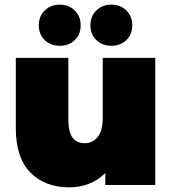

<svg xmlns="http://www.w3.org/2000/svg" viewBox="-20 -796 738 826"><path d="M648 -547H422V-290C422 -252 414.7 -224.2 400 -206.5C385.3 -188.8 367 -180 345 -180C321.7 -180 304 -188 292 -204C280 -220 274 -246.7 274 -284V-547H48V-245C48 -159.7 69 -95.8 111 -53.5C153 -11.2 208.7 10 278 10C308 10 336.3 4.8 363 -5.5C389.7 -15.8 413 -31.3 433 -52V0H648ZM172.5 -623.5C189.5 -607.2 211 -599 237 -599C263 -599 284.5 -607.2 301.5 -623.5C318.5 -639.8 327 -661 327 -687C327 -713 318.5 -734.3 301.5 -751C284.5 -767.7 263 -776 237 -776C211 -776 189.5 -767.7 172.5 -751C155.5 -734.3 147 -713 147 -687C147 -661 155.5 -639.8 172.5 -623.5ZM394.5 -623.5C411.5 -607.2 433 -599 459 -599C485 -599 506.5 -607.2 523.5 -623.5C540.5 -639.8 549 -661 549 -687C549 -713 540.5 -734.3 523.5 -751C506.5 -767.7 485 -776 459 -776C433 -776 411.5 -767.7 394.5 -751C377.5 -734.3 369 -713 369 -687C369 -661 377.5 -639.8 394.5 -623.5Z"/></svg>

Font: Montserrat Custom Black
Style: Regular
Weight: 900
Designer: Julieta Ulanovsky
Foundry: Julieta Ulanovsky
Version: Version 7.200